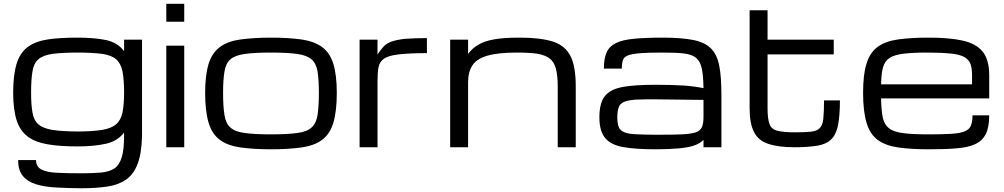

<svg xmlns="http://www.w3.org/2000/svg" viewBox="-20 -770 5251 1004"><path d="M407.7 214.4Q346.2 214.4 272 210.4Q210.4 207 166.5 192.9Q123 179.2 98.6 148.9Q74.7 119.1 74.7 66.9H168.5Q168.5 101.1 195.3 115.7Q221.7 130.4 274.9 133.3Q328.6 136.2 407.7 136.2Q458 136.2 508.8 132.3Q550.3 128.4 577.6 111.3Q604.5 92.8 616.7 52.2Q628.9 13.7 628.9 -63.5V-76.7Q594.2 -32.2 535.2 -18.6Q471.7 -4.4 386.7 -4.4Q291 -4.4 231 -15.1Q167 -25.4 126.5 -54.7Q85.4 -85 67.4 -139.6Q48.8 -197.8 48.8 -285.2Q48.8 -378.4 67.4 -438.5Q85.4 -495.6 126.5 -525.4Q167.5 -554.7 231 -564Q291 -573.2 386.7 -573.2Q471.7 -573.2 535.2 -560.5Q594.7 -547.4 628.9 -502.9V-562.5H722.7V-59.6Q720.7 32.7 699.2 87.9Q678.2 142.6 638.2 169.9Q596.7 197.8 540.5 205.6Q482.4 214.4 407.7 214.4ZM628.9 -285.2Q628.9 -351.1 620.6 -397Q611.8 -438.5 587.4 -460Q563.5 -481 514.6 -488.3Q460.9 -495.1 386.7 -495.1Q307.6 -495.1 253.9 -488.3Q204.6 -481 180.7 -460Q156.2 -438.5 149.9 -397Q142.6 -355.5 142.6 -285.2Q142.6 -221.7 149.9 -181.6Q156.2 -141.6 180.7 -120.1Q204.1 -99.1 253.4 -90.8Q307.1 -82.5 386.7 -82.5Q461.9 -82.5 514.6 -90.8Q562.5 -99.1 587.4 -120.1Q611.8 -141.6 620.6 -181.6Q628.9 -226.1 628.9 -285.2Z M849.6 -531.2H943.4V0H849.6ZM849.6 -750H943.4V-656.2H849.6Z M1397 10.7Q1308.1 10.7 1236.8 1Q1169.9 -8.8 1130.4 -38.1Q1089.4 -67.9 1071.3 -126.5Q1052.7 -188 1052.7 -284.2Q1052.7 -377.4 1071.3 -437.5Q1089.4 -494.6 1130.4 -524.4Q1170.4 -554.2 1236.8 -563.5Q1308.1 -573.2 1397 -573.2Q1486.3 -573.2 1557.6 -563.5Q1623 -553.7 1663.6 -524.4Q1704.6 -494.6 1722.7 -437.5Q1741.2 -377.4 1741.2 -284.2Q1741.2 -188 1722.7 -126.5Q1704.6 -67.9 1663.6 -38.1Q1624 -8.8 1557.6 1Q1486.3 10.7 1397 10.7ZM1647.5 -284.2Q1647.5 -349.6 1640.6 -396Q1633.3 -438.5 1609.4 -459.5Q1585.4 -480.5 1535.2 -487.8Q1484.4 -495.1 1397 -495.1Q1309.6 -495.1 1259.3 -487.8Q1208.5 -480.5 1184.6 -459.5Q1160.6 -438.5 1153.8 -396Q1146.5 -354 1146.5 -284.2Q1146.5 -211.9 1153.8 -168.5Q1160.6 -124.5 1184.6 -103.5Q1208.5 -81.1 1259.3 -74.7Q1309.6 -67.4 1397 -67.4Q1484.4 -67.4 1535.2 -74.7Q1585.4 -81.1 1609.4 -103.5Q1633.3 -124.5 1640.6 -168.5Q1647.5 -216.3 1647.5 -284.2Z M1860.4 -562.5H1954.1V-484.9Q1968.8 -507.8 1985.8 -526.4Q2001 -543 2027.3 -552.7Q2057.1 -562.5 2096.7 -566.9Q2149.9 -570.8 2212.4 -570.8V-492.2Q2122.1 -492.2 2063 -485.4Q2009.3 -479 1986.8 -462.4Q1963.9 -445.3 1959 -417Q1954.1 -392.6 1954.1 -343.8V0H1860.4Z M2334 -562.5H2427.7V-487.8Q2448.2 -516.6 2480 -535.2Q2511.2 -554.7 2563 -564Q2610.8 -573.2 2699.2 -573.2Q2807.6 -573.2 2873.5 -551.8Q2936.5 -530.8 2963.9 -475.1Q2990.7 -421.9 2990.7 -318.8V0H2896.5V-318.8Q2896.5 -374 2886.7 -411.6Q2877.4 -446.8 2853.5 -464.8Q2830.1 -482.4 2788.1 -489.3Q2746.1 -495.1 2682.6 -495.1Q2585 -495.1 2529.3 -479Q2473.1 -462.9 2450.7 -428.7Q2427.7 -394 2427.7 -338.9V0H2334Z M3410.6 10.7Q3305.2 10.7 3244.1 0Q3177.7 -10.3 3146.5 -45.9Q3114.3 -82 3114.3 -156.7Q3114.3 -233.4 3144.5 -269.5Q3174.3 -304.7 3239.7 -315.9Q3300.8 -326.7 3410.6 -326.7Q3485.4 -326.7 3554.7 -322.8Q3607.4 -319.3 3658.7 -309.1Q3657.7 -374 3649.9 -411.6Q3642.1 -448.2 3620.6 -466.8Q3599.6 -484.9 3558.1 -490.2Q3522.5 -495.1 3448.2 -495.1Q3361.8 -495.1 3326.2 -491.7Q3281.7 -487.8 3261.7 -479.5Q3241.7 -470.7 3236.8 -454.1Q3231.4 -435.1 3231.4 -411.1H3137.7Q3137.7 -463.9 3152.3 -496.1Q3166 -527.8 3201.2 -544.9Q3233.4 -561.5 3296.4 -567.4Q3356.4 -573.2 3448.2 -573.2Q3542.5 -573.2 3607.4 -560.5Q3668 -547.9 3699.2 -515.1Q3731 -482.4 3741.7 -422.9Q3752.4 -367.7 3752.4 -270.5V0H3658.7V-38.6Q3642.1 -21 3612.8 -10.3Q3586.4 0 3535.2 5.4Q3479 10.7 3410.6 10.7ZM3410.6 -65.4Q3508.8 -65.4 3543.9 -67.4Q3593.8 -69.8 3618.7 -78.1Q3643.1 -86.9 3650.9 -106.4Q3658.7 -124 3658.7 -161.1V-247.6L3410.6 -250.5Q3344.7 -251 3304.7 -249Q3264.2 -246.1 3243.2 -237.3Q3221.7 -227.5 3215.3 -209Q3208 -189.5 3208 -156.7Q3208 -125 3215.3 -106.4Q3222.2 -87.9 3243.2 -79.1Q3264.2 -69.8 3304.7 -67.9Q3359.9 -65.4 3410.6 -65.4Z M4135.7 0Q4050.3 0 3998 -17.6Q3945.8 -34.2 3923.3 -79.1Q3899.9 -123 3899.9 -203.1V-716.3H3993.7V-562.5H4339.8V-485.4H3993.7V-203.1Q3993.7 -148.4 4003.9 -121.6Q4013.2 -94.7 4044.4 -86.4Q4076.7 -78.1 4135.7 -78.1Q4195.8 -78.1 4221.2 -81.5Q4253.4 -85.4 4266.6 -100.1Q4281.7 -115.2 4285.2 -148.9Q4289.1 -190.4 4289.1 -245.1H4372.1Q4372.1 -168.5 4362.3 -115.2Q4352.1 -66.4 4326.7 -41.5Q4301.3 -16.1 4254.9 -8.3Q4204.1 0 4135.7 0Z M5152.8 -167Q5152.8 -104 5134.3 -67.9Q5115.2 -31.7 5076.7 -15.1Q5040 1.5 4978.5 5.9Q4926.8 10.7 4835.9 10.7Q4746.1 10.7 4676.3 1Q4609.9 -8.8 4570.3 -38.1Q4529.8 -67.4 4511.7 -126.5Q4493.2 -188 4493.2 -284.2Q4493.2 -381.8 4511.2 -437.5Q4528.8 -495.1 4568.8 -524.4Q4608.9 -554.2 4674.3 -563.5Q4744.1 -573.2 4833.5 -573.2Q4945.3 -573.2 5012.2 -558.1Q5083 -543 5118.2 -500.5Q5152.8 -457 5152.8 -376V-255.4H4587.4Q4588.4 -192.4 4596.2 -155.3Q4604.5 -117.7 4629.4 -98.6Q4654.3 -79.6 4704.1 -73.7Q4748.5 -67.4 4835.9 -67.4Q4910.2 -67.4 4956.1 -70.3Q5001 -73.2 5025.4 -83.5Q5048.8 -93.3 5057.1 -113.3Q5065.4 -135.3 5065.4 -167ZM4833.5 -495.1Q4753.9 -495.1 4705.6 -489.3Q4656.7 -483.4 4631.3 -466.8Q4606 -450.2 4597.2 -416.5Q4588.4 -386.2 4587.4 -329.1H5063V-376Q5063 -413.1 5055.2 -434.6Q5047.4 -457 5023.4 -471.2Q5000 -484.9 4954.6 -489.7Q4901.9 -495.1 4833.5 -495.1Z"/></svg>

Font: Michroma+
Style: Regular
Weight: 400
Designer: beogot
Foundry: beogot
Version: Version